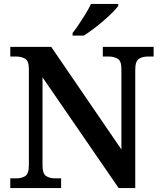

<svg xmlns="http://www.w3.org/2000/svg" viewBox="-20 -951 819 971"><path d="M32 0V-49H63Q89 -49 107.5 -60.5Q126 -72 126 -116V-602Q126 -643 107 -654Q88 -665 63 -665H32V-714H239L594 -195V-602Q594 -643 575 -654Q556 -665 531 -665H500V-714H757V-665H726Q701 -665 682.5 -653.5Q664 -642 664 -598V0H580L195 -560V-116Q195 -72 213.5 -60.5Q232 -49 258 -49H289V0ZM347 -784Q362 -803 379.5 -829Q397 -855 413.5 -882Q430 -909 440 -931H578V-921Q569 -908 549 -888Q529 -868 503.5 -846Q478 -824 452 -804.5Q426 -785 404 -771H347Z"/></svg>

Font: Noto Serif NP Hmong SemiBold
Style: Regular
Weight: 600
Designer: Dalton Maag Ltd
Foundry: Dalton Maag Ltd
Version: Version 1.001; ttfautohint (v1.8.4.7-5d5b)